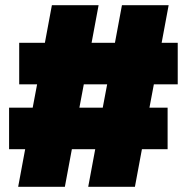

<svg xmlns="http://www.w3.org/2000/svg" viewBox="-20 -720 720 740"><path d="M50 0 77 -145H15V-305H106L123 -395H54V-555H153L180 -700H360L333 -555H423L450 -700H630L603 -555H665V-395H573L556 -305H626V-145H527L500 0H320L347 -145H257L230 0ZM286 -305H376L393 -395H303Z"/></svg>

Font: Golos Text Black
Style: Regular
Weight: 900
Designer: A.Korolkova, Vitaly Kuzmin
Foundry: ParaType Ltd
Version: Version 2.004